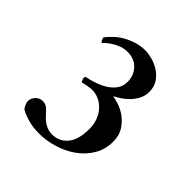

<svg xmlns="http://www.w3.org/2000/svg" viewBox="-119 -837 556 556"><g transform="rotate(45 159.5 -559.0)"><path d="M167.7 -753.2Q179.4 -753.2 195.3 -748.9Q211.3 -744.7 225.6 -735.6Q239.9 -726.5 249.9 -712Q260 -697.4 260 -676.2Q260 -659.3 252.2 -645.1Q244.4 -630.8 233.7 -620.5Q223 -610.2 211.9 -603.3Q200.9 -596.3 194.4 -593.3Q204.1 -592.1 220 -586.9Q236 -581.8 250.9 -570.9Q265.9 -560 276.9 -542.7Q288 -525.5 288 -500Q288 -468.5 273 -443.4Q258.1 -418.3 234 -401Q210 -383.7 179.7 -374.4Q149.5 -365 119 -365Q94.3 -365 73.1 -371Q52 -377.1 40.3 -384.4Q37.1 -387.4 33.5 -395.3Q29.9 -403.1 29.9 -408.6Q29.9 -420.1 38.7 -429.8Q47.5 -439.5 61.1 -439.5Q74.1 -439.5 83.5 -429.8Q93 -420.1 100.8 -411.6Q109.9 -401.9 122.2 -395.9Q134.6 -389.8 147.6 -389.8Q176.2 -389.8 194.7 -411.3Q213.2 -432.8 213.2 -478.2Q213.2 -495.8 207.7 -511.2Q202.2 -526.7 192.1 -538.2Q182 -549.7 168.4 -556.6Q154.7 -563.6 138.5 -563.6Q133.3 -563.6 122.9 -561.8Q112.5 -560 102.1 -557.5Q100.1 -560 98.5 -563.6Q96.9 -567.2 96.9 -570.9Q96.9 -574.5 98.2 -576.3Q113.8 -579.4 131 -585.1Q148.2 -590.9 162.5 -599.9Q176.8 -609 185.9 -621.7Q195 -634.5 195 -652Q195 -678.1 178.4 -695.9Q161.9 -713.8 133.3 -713.8Q119 -713.8 106.9 -708.9Q94.9 -704.1 85.8 -698.3Q76.7 -692.6 70.5 -686.8Q64.4 -681.1 62.4 -679.3Q59.2 -680.5 56.9 -685.3Q54.6 -690.2 54.6 -694.4Q63.1 -705.3 74.4 -715.9Q85.8 -726.5 100.4 -734.7Q115.1 -742.9 132 -748Q148.9 -753.2 167.7 -753.2Z"/></g></svg>

Font: Vermiglione Medium
Style: Regular
Weight: 500
Version: Version 1.000